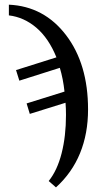

<svg xmlns="http://www.w3.org/2000/svg" viewBox="-20 -564 453 824"><path d="M222.2 -317.9Q189 -399.9 136 -445.1Q83 -490.2 18.1 -498V-543.9Q168.9 -537.1 263.4 -413.3Q357.9 -289.6 357.9 -94.2Q357.9 9.3 323.5 93.5Q289.1 177.7 220.2 240.2L189 212.9Q225.6 167.5 244.4 94Q263.2 20.5 263.2 -70.8Q263.2 -84.5 262.7 -97.4Q262.2 -110.4 261.2 -123L107.9 -75.2L94.2 -120.1L256.8 -170.9Q251 -225.6 236.8 -272.9L63 -217.8L48.8 -263.2Z"/></svg>

Font: Noto Serif
Style: Regular
Weight: 400
Designer: Monotype Design team
Foundry: Monotype Imaging Inc.
Version: Version 1.02